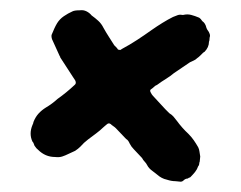

<svg xmlns="http://www.w3.org/2000/svg" viewBox="-20 -513 468 373"><path d="M331 -160 321 -161Q313 -161 304 -164Q294 -166 285 -174L276 -181Q269 -186 266 -192Q264 -196 261 -199Q258 -202 256 -206Q252 -210 248 -214.5Q244 -219 240 -223Q235 -228 232 -234Q229 -241 225 -243L205 -264Q203 -266 200 -268Q197 -270 195 -272Q191 -275 187 -271Q186 -270 184 -268.5Q182 -267 180 -265Q175 -260 167 -254Q159 -248 151 -242Q143 -236 136 -228Q134 -226 131.5 -224Q129 -222 126 -220L113 -214Q107 -211 101 -209Q95 -207 87 -208Q68 -208 54 -222Q51 -224 47 -230Q46 -232 45.5 -234Q45 -236 43 -238Q36 -253 43 -270Q45 -274 45 -276Q49 -286 55 -292.5Q61 -299 69 -304Q81 -311 92 -321Q109 -333 125 -348Q129 -351 126 -357L122 -363Q116 -372 110 -381.5Q104 -391 98 -400Q97 -401 97 -402Q97 -403 96 -404L81 -437Q79 -444 81 -447Q83 -452 85.5 -457.5Q88 -463 91 -468Q96 -476 104 -481.5Q112 -487 121 -491Q125 -493 135 -493Q142 -494 148 -491Q154 -488 158 -483Q165 -478 171 -472.5Q177 -467 181 -459Q186 -450 191.5 -441.5Q197 -433 202 -425Q204 -423 206 -421Q208 -419 209 -417Q210 -416 214 -416L217 -418Q232 -426 246.5 -435.5Q261 -445 275 -455Q285 -462 295.5 -468.5Q306 -475 316 -480Q321 -482 325 -483.5Q329 -485 334 -484H336Q344 -486 351.5 -484Q359 -482 366 -479Q367 -479 370 -476L373 -472Q379 -468 381 -459Q382 -456 384 -453.5Q386 -451 387 -448Q388 -446 388 -443Q387 -440 387 -437Q387 -434 386 -432Q386 -421 377 -412Q376 -412 376 -411.5Q376 -411 375 -411Q372 -408 369 -405Q366 -402 363 -400Q360 -397 356.5 -395.5Q353 -394 349 -392L318 -371Q311 -365 302 -359.5Q293 -354 285 -348Q282 -347 279.5 -344.5Q277 -342 274 -340Q270 -338 273 -333Q275 -329 277 -327L301 -301Q303 -299 305 -297Q307 -295 309 -293Q314 -290 317 -286.5Q320 -283 323 -279Q334 -264 346 -253Q352 -247 356.5 -240.5Q361 -234 365 -227Q367 -223 367.5 -218.5Q368 -214 369 -209L368 -199Q367 -197 367 -194.5Q367 -192 365 -190Q363 -184 359 -179Q355 -174 350 -169Q349 -168 348 -168Q347 -168 346 -167Q345 -166 343.5 -166Q342 -166 340 -165Q338 -164 336 -162Q334 -160 331 -160Z"/></svg>

Font: Lacquer
Style: Regular
Weight: 400
Designer: Eli Block, Niki Polyocan
Version: Version 1.100